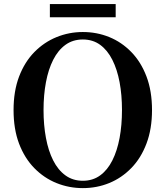

<svg xmlns="http://www.w3.org/2000/svg" viewBox="-20 -919 825 957"><path d="M228.6 -833.1V-898.8H556.6V-833.1ZM392.9 18.6Q324.2 18.6 261.8 -6.5Q199.5 -31.6 151.1 -81Q102.7 -130.4 75.1 -202.8Q47.6 -275.2 47.6 -370.5Q47.6 -464.8 75.1 -537.3Q102.7 -609.9 151.1 -659.3Q199.5 -708.6 261.8 -734Q324.2 -759.4 392.9 -759.4Q462.5 -759.4 524.4 -734.3Q586.3 -709.2 634.4 -659.8Q682.6 -610.4 710.1 -537.9Q737.7 -465.3 737.7 -370.5Q737.7 -276.2 710.1 -203.4Q682.6 -130.6 634.4 -81.3Q586.3 -31.9 524.4 -6.6Q462.5 18.6 392.9 18.6ZM392.9 -18Q442.6 -18 479.3 -44.8Q515.9 -71.5 540 -119.4Q564.1 -167.3 576.1 -231.5Q588 -295.6 588 -370.5Q588 -445.3 576.1 -509.2Q564.1 -573 540 -620.8Q515.9 -668.7 479.3 -695.5Q442.6 -722.2 392.9 -722.2Q343.1 -722.2 306.2 -695.5Q269.3 -668.7 245.1 -620.8Q220.9 -573 209 -509.2Q197 -445.3 197 -370.5Q197 -295.6 209 -231.5Q220.9 -167.3 245.1 -119.4Q269.3 -71.5 306.2 -44.8Q343.1 -18 392.9 -18Z"/></svg>

Font: Noto Serif SC
Style: Regular
Weight: 200
Designer: Ryoko NISHIZUKA 西塚涼子 (kana & ideographs); Frank Grießhammer (Latin, Greek & Cyrillic); Wenlong ZHANG 张文龙 (bopomofo); San
Foundry: Adobe
Version: Version 2.001;hotconv 1.1.0;makeotfexe 2.6.0